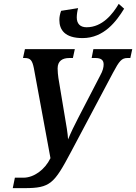

<svg xmlns="http://www.w3.org/2000/svg" viewBox="-20 -968 704 993"><path d="M407 -771C518 -771 582 -858 622 -923L594 -948C563 -895 509 -827 428 -827C394 -827 377 -846 377 -878C377 -892 380 -913 384 -926L296 -912C290 -895 287 -880 287 -865C287 -813 316 -771 407 -771ZM46 5H107C240 5 260 -18 347 -182L564 -591C597 -653 609 -668 640 -668H654L664 -714H463L454 -668H473C502 -668 516 -658 516 -635C516 -620 512 -602 498 -577L384 -357C366 -323 346 -281 332 -247C331 -276 322 -326 315 -367L282 -565C280 -579 278 -598 278 -614C278 -653 303 -668 339 -668H357L367 -714H109L99 -668H108C138 -668 147 -655 155 -616L241 -150C212 -90 155 -49 101 -49H57Z"/></svg>

Font: Noto Serif Condensed Semi
Style: Italic
Weight: 600
Width: 3
Italic angle: -12°
Designer: Monotype Design Team
Foundry: Monotype Imaging Inc.
Version: Version 1.901